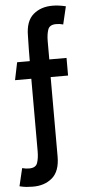

<svg xmlns="http://www.w3.org/2000/svg" viewBox="-68 -782 467 999"><g transform="rotate(-5 165.0 -282.5)"><path d="M204 37Q204 114 163.5 148.5Q123 183 61 182Q45 182 29 180.5Q13 179 -7 174L15 81Q26 84 34.5 85Q43 86 52 86Q86 86 94.5 61.5Q103 37 103 0V-378H18L37 -470H103Q103 -498 103.5 -533.5Q104 -569 105 -602Q105 -679 145.5 -713.5Q186 -748 248 -747Q277 -747 315 -738L293 -645Q282 -648 274 -649Q266 -650 256 -650Q222 -650 213.5 -625.5Q205 -601 205 -564V-470H295V-378H204Z"/></g></svg>

Font: Kreadon Light
Style: Bold
Weight: 600
Designer: Reiya WATANABE
Foundry: StudioGnu
Version: Version 1.003; ttfautohint (v1.8.4.7-5d5b);gftools[0.9.32]